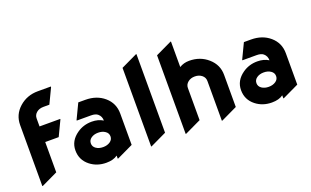

<svg xmlns="http://www.w3.org/2000/svg" viewBox="-83 -1160 2562 1582"><g transform="rotate(-20 1198.0 -368.5)"><path d="M73.2 9.8H68.4V-525.4Q68.4 -615.7 136.7 -676.8Q205.1 -737.3 300.3 -737.3H415V-732.4L352.1 -600.6H300.3Q262.7 -600.6 238.8 -580.6Q214.8 -560.5 214.8 -529.8V-460H396V-455.1L333 -323.2H214.8V-57.6Z M711.9 -138.2Q736.3 -155.3 736.3 -183.6Q736.3 -212.4 710.9 -229.5Q686 -246.6 649.7 -246.6Q613.3 -246.6 588.6 -229.2Q564 -211.9 564 -183.3Q564 -154.8 588.9 -137.7Q613.8 -120.6 650.1 -120.6Q686.5 -120.6 711.9 -138.2ZM734.4 9.8H729.5V-17.1Q693.4 9.8 630.9 9.8Q549.8 9.8 490.7 -36.6Q424.8 -88.4 424.8 -172.4Q424.8 -256.8 502 -310.5Q558.6 -350.1 630.9 -350.1Q688 -350.1 729.5 -324.2Q729.5 -361.3 703.1 -383.8Q684.1 -400.4 644 -400.4H519.5V-405.3L582.5 -537.1H644Q743.2 -537.1 809.1 -480.5Q876 -422.9 876 -332.5V-57.6Z M1027.3 9.8H1022.5V-679.7L1164.1 -747.1H1168.9V-57.6Z M1330.1 9.8H1325.2V-679.7L1466.8 -747.1H1471.7V-523.4Q1509.3 -546.9 1557.1 -546.9Q1653.8 -546.9 1721.2 -487.3Q1789.1 -427.7 1789.1 -339.8V-57.6L1647.5 9.8H1642.6V-338.9Q1642.6 -370.1 1617.9 -389.9Q1593.3 -409.7 1556.9 -409.7Q1520.5 -409.7 1496.1 -389.6Q1471.7 -369.6 1471.7 -339.4V-57.6Z M2164.1 -138.2Q2188.5 -155.3 2188.5 -183.6Q2188.5 -212.4 2163.1 -229.5Q2138.2 -246.6 2101.8 -246.6Q2065.4 -246.6 2040.8 -229.2Q2016.1 -211.9 2016.1 -183.3Q2016.1 -154.8 2041 -137.7Q2065.9 -120.6 2102.3 -120.6Q2138.7 -120.6 2164.1 -138.2ZM2186.5 9.8H2181.6V-17.1Q2145.5 9.8 2083 9.8Q2002 9.8 1942.9 -36.6Q1877 -88.4 1877 -172.4Q1877 -256.8 1954.1 -310.5Q2010.7 -350.1 2083 -350.1Q2140.1 -350.1 2181.6 -324.2Q2181.6 -361.3 2155.3 -383.8Q2136.2 -400.4 2096.2 -400.4H1971.7V-405.3L2034.7 -537.1H2096.2Q2195.3 -537.1 2261.2 -480.5Q2328.1 -422.9 2328.1 -332.5V-57.6Z"/></g></svg>

Font: Nova Round
Style: Bold
Weight: 700
Designer: Wojciech Kalinowski "wmk69" (wmk69@o2.pl)
Foundry: Wojciech Kalinowski "wmk69" (wmk69@o2.pl)
Version: Version 3.1.0; 2021-05-23